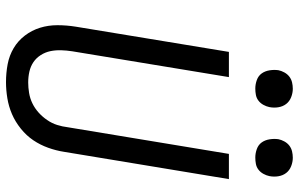

<svg xmlns="http://www.w3.org/2000/svg" viewBox="-198 -790 996 640"><g transform="rotate(90 300.0 -470.0)"><path d="M254 8Q223 8 194 2.5Q165 -3 140.5 -17.5Q116 -32 98.5 -55Q81 -78 72.5 -105.5Q64 -133 64 -163.5Q64 -194 69 -225L153 -735H237L151 -213Q148 -194 147.5 -175.5Q147 -157 150.5 -140Q154 -123 163.5 -108Q173 -93 187 -83.5Q201 -74 218.5 -70Q236 -66 255 -66Q272 -66 290 -69Q308 -72 324.5 -80Q341 -88 355 -100.5Q369 -113 380 -129Q391 -145 396.5 -162.5Q402 -180 404 -197L493 -735H577L486 -185Q482 -159 472.5 -132.5Q463 -106 447.5 -83Q432 -60 409 -41.5Q386 -23 360.5 -12Q335 -1 307.5 3.5Q280 8 254 8ZM505 -823Q491 -823 477 -828Q463 -833 455 -844Q447 -855 444.5 -870Q442 -885 444 -900Q446 -910 451.5 -920Q457 -930 465.5 -936.5Q474 -943 484.5 -945.5Q495 -948 506 -948Q520 -948 534 -942.5Q548 -937 556.5 -926Q565 -915 567.5 -900Q570 -885 567 -870Q565 -860 559.5 -850Q554 -840 545.5 -833.5Q537 -827 526.5 -825Q516 -823 505 -823ZM275 -823Q261 -823 247 -828Q233 -833 225 -844Q217 -855 214.5 -870Q212 -885 214 -900Q216 -910 221.5 -920Q227 -930 235.5 -936.5Q244 -943 254.5 -945.5Q265 -948 276 -948Q290 -948 304 -942.5Q318 -937 326.5 -926Q335 -915 337.5 -900Q340 -885 337 -870Q335 -860 329.5 -850Q324 -840 315.5 -833.5Q307 -827 296.5 -825Q286 -823 275 -823Z"/></g></svg>

Font: Iosevka Extended Oblique
Style: Regular
Weight: 400
Width: 7
Italic angle: -9°
Monospace: yes
Designer: Belleve Invis
Foundry: Belleve Invis
Version: Version 32.0.1; ttfautohint (v1.8.4)